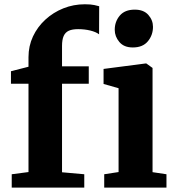

<svg xmlns="http://www.w3.org/2000/svg" viewBox="-20 -856 802 876"><path d="M33.5 0V-61L110 -71V-474H30V-531L110 -551.5V-595Q110 -646 130.5 -689.8Q151 -733.5 187 -766.5Q223 -799.5 269.2 -818Q315.5 -836.5 367 -836.5Q394.5 -836.5 410.2 -833Q426 -829.5 432.5 -827.5L432 -699.5Q417.5 -710.5 391.5 -716.8Q365.5 -723 336.5 -723Q310 -723 294 -715.8Q278 -708.5 270.5 -691.8Q263 -675 263 -646.5V-553.5H385V-474H263V-70L364.5 -61V0ZM455.5 0V-61L521 -71V-453.5L452.5 -473V-541.5L644.5 -566.5H647.5L676 -546V-70.5L739.5 -61V0ZM585.5 -639.5Q545.5 -639.5 524.5 -664.5Q503.5 -689.5 503.5 -720Q503.5 -757.5 526.5 -784.8Q549.5 -812 594.5 -812H595.5Q635.5 -812 656.8 -788Q678 -764 678 -733.5Q678 -696 654.8 -667.8Q631.5 -639.5 586.5 -639.5Z"/></svg>

Font: Merriweather 24pt ExtraBold
Style: Regular
Weight: 800
Version: Version 2.100